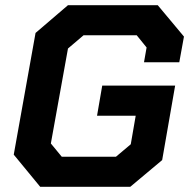

<svg xmlns="http://www.w3.org/2000/svg" viewBox="-20 -720 729 740"><path d="M33 -124 117 -593 242 -700H588L689 -579L671 -480H535L545 -537L507 -584H302L242 -533L176 -167L218 -116H427L484 -164L503 -274H354L374 -390H655L605 -103L482 0H135Z"/></svg>

Font: Chakra Petch
Style: Bold Italic
Weight: 700
Italic angle: -10°
Designer: Katatrad Aksorn Co.,Ltd.
Foundry: Cadson Demak Co.,Ltd.
Version: Version 1.000; ttfautohint (v1.6)